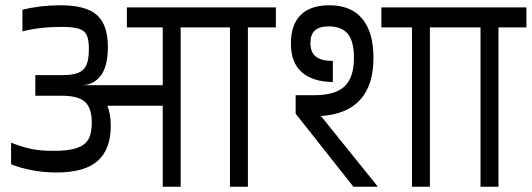

<svg xmlns="http://www.w3.org/2000/svg" viewBox="-20 -708 2016 728"><path d="M1026 -604H920V0H852V-604H665V0H597V-307H387Q400 -277 400 -231Q400 -142 350.5 -98Q301 -54 194 -54Q144 -54 99 -63Q54 -72 22 -85V-167Q63 -151 97.5 -143.5Q132 -136 183 -136Q239 -136 270.5 -146.5Q302 -157 315 -179.5Q328 -202 328 -243Q328 -298 302.5 -321.5Q277 -345 214 -345H114V-423H214Q255 -423 277 -432Q299 -441 308 -462Q317 -483 317 -523Q317 -557 309 -574.5Q301 -592 279 -599Q257 -606 212 -606Q131 -606 65 -589V-671Q133 -688 209 -688Q307 -688 348 -650.5Q389 -613 389 -531Q389 -456 361.5 -420.5Q334 -385 289 -385H597V-604H461V-680H1026Z M1197 -268 1412 -1V0H1320L1101 -277V-347H1171Q1251 -347 1286.5 -380.5Q1322 -414 1322 -489Q1322 -552 1298.5 -580Q1275 -608 1227 -608Q1191 -608 1174 -592.5Q1157 -577 1157 -545Q1157 -510 1177.5 -493.5Q1198 -477 1242 -477V-397Q1166 -398 1124.5 -434Q1083 -470 1083 -544Q1083 -614 1120 -651Q1157 -688 1228 -688Q1311 -688 1353.5 -637Q1396 -586 1396 -489Q1396 -282 1197 -268ZM1716 -604H1610V0H1542V-604H1426V-680H1716Z M1976 -604H1870V0H1802V-604H1696V-680H1976Z"/></svg>

Font: Rhodium Libre
Style: Regular
Weight: 400
Designer: James Puckett
Foundry: Dunwich Type Founders
Version: Version 1.001; ttfautohint (v1.3)